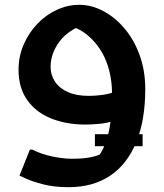

<svg xmlns="http://www.w3.org/2000/svg" viewBox="-20 -517 680 797"><path d="M374 90V40H572V90ZM265 260Q204 260 158.5 248Q113 236 87 224Q61 212 61 212L104 104H114Q154 124 199 133Q244 142 279 142Q326 142 358 135.5Q390 129 419 112L377 148Q402 118 417 79.5Q432 41 438.5 -10.5Q445 -62 445 -130Q445 -174 435 -217.5Q425 -261 403.5 -299Q382 -337 348 -367Q314 -397 265 -413L338 -418Q263 -394 226.5 -344Q190 -294 190 -239Q190 -206 208 -178.5Q226 -151 261.5 -135Q297 -119 349 -119Q372 -119 400.5 -122.5Q429 -126 456 -135L455 -16Q425 -6 393 -3Q361 0 334 0Q256 0 193 -25Q130 -50 93.5 -101Q57 -152 57 -227Q57 -283 78 -331.5Q99 -380 134.5 -417.5Q170 -455 215.5 -476Q261 -497 309 -497Q360 -497 409 -471Q458 -445 497.5 -398Q537 -351 560 -287Q583 -223 583 -148Q583 -18 545.5 73.5Q508 165 437 212.5Q366 260 265 260Z"/></svg>

Font: Kufam SemiBold
Style: Italic
Weight: 600
Italic angle: -11°
Designer: Artur Schmal
Foundry: Original Type
Version: Version 1.301; ttfautohint (v1.8.3)